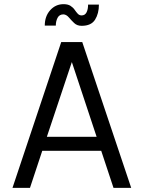

<svg xmlns="http://www.w3.org/2000/svg" viewBox="-20 -902 690 922"><path d="M40 0 274 -700H375L610 0H525L466 -178H183L124 0ZM325 -604 205 -245H444ZM372 -778Q350 -778 336 -791.5Q322 -805 310.5 -818.5Q299 -832 285 -833Q265 -833 256.5 -816.5Q248 -800 248 -779H195Q195 -824 221 -853Q247 -882 285 -882Q306 -882 318.5 -874Q331 -866 338.5 -855Q346 -844 353.5 -836Q361 -828 372 -828Q388 -828 395.5 -842.5Q403 -857 403 -880H455Q455 -837 436.5 -807.5Q418 -778 372 -778Z"/></svg>

Font: Kulim Park
Style: Regular
Weight: 400
Designer: Noponies / Dale Sattler
Foundry: Noponies
Version: Version 1.000; ttfautohint (v1.8.3)